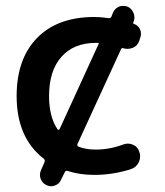

<svg xmlns="http://www.w3.org/2000/svg" viewBox="-20 -613 568 659"><path d="M177.7 -168.9Q178.7 -167 181.2 -167.5Q183.6 -168 184.6 -169.9L319.3 -463.9Q320.3 -464.8 318.8 -465.3Q317.4 -465.8 315.4 -465.8H308.6Q233.4 -465.8 190.9 -418Q148.4 -370.1 148.4 -283.2Q148.4 -211.9 177.7 -168.9ZM437.5 -536.1Q435.5 -532.2 439.5 -531.2Q453.1 -526.4 460 -513.7Q463.9 -505.9 463.9 -497.1Q463.9 -491.2 461.9 -485.4L458 -472.7Q452.1 -456.1 436.5 -449.2Q427.7 -445.3 418 -445.3Q410.2 -445.3 403.3 -447.3Q397.5 -449.2 395.5 -444.3L246.1 -119.1Q243.2 -112.3 250 -109.4Q275.4 -99.6 308.6 -99.6Q356.4 -99.6 403.3 -117.2Q411.1 -120.1 418.9 -120.1Q427.7 -120.1 436.5 -116.2Q453.1 -109.4 458 -91.8Q460.9 -85 460.9 -77.1Q460.9 -66.4 456.1 -55.7Q447.3 -38.1 428.7 -32.2Q367.2 -12.7 303.7 -12.7Q252.9 -12.7 211.9 -26.4Q205.1 -28.3 202.1 -21.5L189.5 3.9Q183.6 18.6 168.9 23.4Q162.1 26.4 155.3 26.4Q147.5 26.4 139.6 22.5Q125 15.6 119.6 1Q114.3 -13.7 120.1 -27.3L132.8 -56.6Q135.7 -63.5 129.9 -68.4Q37.1 -140.6 37.1 -283.2Q37.1 -411.1 107.4 -482.9Q177.7 -554.7 303.7 -554.7Q326.2 -554.7 352.5 -550.8Q359.4 -549.8 362.3 -555.7L368.2 -570.3Q375 -585 389.6 -590.8Q396.5 -592.8 402.3 -592.8Q411.1 -592.8 418.9 -589.8Q432.6 -583 438.5 -567.9Q444.3 -552.7 438.5 -538.1Z"/></svg>

Font: Gen Jyuu Gothic P Medium
Style: Regular
Weight: 500
Designer: [Source Han Sans]
Ryoko NISHIZUKA  (kana & ideographs); Paul D. Hunt (Latin, Greek & Cyrillic); Wenlong ZHANG  (bopomofo
Version: Version 1.002.20150607